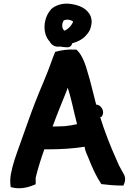

<svg xmlns="http://www.w3.org/2000/svg" viewBox="-20 -1008 735 1044"><path d="M37 -1 38 9 49 12C97 23 145 7 174 -6V-42C186 -92 203 -145 221 -196H240C309 -196 377 -200 440 -210L443 -195C446 -182 453 -168 460 -151C482 -95 502 -51 531 -7C566 -3 602 1 641 1H651C658 -15 668 -38 651 -65L643 -79C630 -101 623 -116 611 -145C581 -211 548 -296 525 -370C525 -370 528 -371 529 -372L532 -373L534 -376C552 -400 531 -439 503 -439C489 -490 472 -567 458 -610C447 -651 429 -706 400 -734L397 -738H391C350 -741 311 -735 280 -726C273 -708 267 -694 259 -671C236 -604 197 -519 171 -451C145 -385 113 -291 88 -222C68 -166 50 -119 39 -61C35 -37 35 -19 37 -1ZM251 -781C262 -759 286 -751 307 -755C316 -753 331 -751 343 -751H348C361 -751 370 -760 373 -773C405 -781 436 -798 455 -824C466 -837 473 -852 476 -871C480 -885 479 -903 473 -919C455 -963 409 -981 362 -987C361 -987 355 -988 351 -988C314 -990 278 -978 256 -956V-955C218 -913 206 -829 251 -781ZM266 -320C289 -384 316 -448 341 -511C344 -518 345 -522 348 -531C367 -477 382 -397 399 -333C378 -328 355 -324 332 -322C308 -321 286 -320 266 -320ZM327 -897C342 -904 361 -902 377 -892C377 -889 376 -886 374 -882C366 -866 348 -848 331 -841C317 -849 313 -878 327 -897Z"/></svg>

Font: Hussar Pisanka
Style: Bd
Weight: 700
Designer: Robert Jablonski
Foundry: Cannot Into Space Fonts
Version: Version 1.070